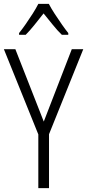

<svg xmlns="http://www.w3.org/2000/svg" viewBox="-20 -967 448 987"><path d="M205 -342 349 -714H408L232 -277V0H177V-276L0 -714H59ZM231 -947Q243 -924 261.5 -895.5Q280 -867 299 -840Q318 -813 331 -797V-788H298Q275 -810 251 -840Q227 -870 204 -898Q182 -870 157.5 -839.5Q133 -809 112 -788H78V-797Q94 -817 112.5 -843.5Q131 -870 148.5 -897.5Q166 -925 177 -947Z"/></svg>

Font: Noto Sans Condensed Light
Style: Regular
Weight: 300
Width: 3
Designer: Monotype Design Team
Foundry: Monotype Imaging Inc.
Version: Version 2.013; ttfautohint (v1.8.4.7-5d5b)